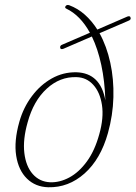

<svg xmlns="http://www.w3.org/2000/svg" viewBox="-20 -760 557 789"><path d="M423.5 -213Q393.5 -106 327.5 -47.2Q261.5 11.5 178 9.5Q125.5 8 90.8 -26Q56 -60 46.5 -120Q37 -180 59.5 -259.5Q76 -318 110.8 -364.5Q145.5 -411 192.5 -437.5Q239.5 -464 294 -463Q393 -460 413 -347.5Q410.5 -427 396.2 -493.2Q382 -559.5 357.5 -610L240.5 -559.5Q229 -555.5 227.5 -563Q225 -573 237 -577L349.5 -625.5Q310 -697 252.5 -724.5Q244.5 -728 250 -735.5Q255 -741.5 264.5 -738.5Q299.5 -725.5 328.5 -699.8Q357.5 -674 380 -638.5L503.5 -692Q515 -696 516.5 -687.5Q519.5 -679 507.5 -674.5L389 -623.5Q418.5 -570 433.2 -502.5Q448 -435 446 -360.5Q444 -286 423.5 -213ZM186 -11Q225.5 -9.5 265 -30.8Q304.5 -52 337 -96.5Q369.5 -141 388 -208.5Q407 -276 399 -328.5Q391 -381 363.2 -411.5Q335.5 -442 294.5 -443Q226.5 -445.5 172 -395.5Q117.5 -345.5 93.5 -257Q73.5 -186.5 80 -131.5Q86.5 -76.5 114.5 -44.8Q142.5 -13 186 -11Z"/></svg>

Font: Fraunces 9pt Thin
Style: Italic
Weight: 100
Italic angle: -16°
Version: Version 1.000;[b76b70a41]